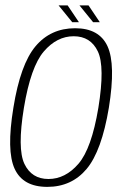

<svg xmlns="http://www.w3.org/2000/svg" viewBox="-20 -708 481 731"><path d="M160 3.5Q252.5 3.5 309.8 -64.8Q367 -133 394.5 -298Q421 -462.5 389.5 -531.5Q358 -600.5 266 -600.5Q173 -600.5 115.2 -531.8Q57.5 -463 31 -298Q4 -134 35.8 -65.2Q67.5 3.5 160 3.5ZM164.5 -26.5Q100.5 -26.5 73 -84Q45.5 -141.5 71 -297.5Q97 -454 146.8 -512Q196.5 -570 260.5 -570Q325 -570 352.5 -512.2Q380 -454.5 354.5 -297.5Q328.5 -142 278.5 -84.2Q228.5 -26.5 164.5 -26.5ZM334.5 -623.5H360L317 -687.5H282.5ZM255 -623.5H280.5L237.5 -687.5H203Z"/></svg>

Font: Anybody SemiCondensed ExtraLight
Style: Italic
Weight: 250
Width: 4
Italic angle: -10°
Version: Version 1.113;gftools[0.9.25]